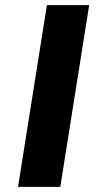

<svg xmlns="http://www.w3.org/2000/svg" viewBox="-20 -725 385 745"><path d="M50 0 162 -705H326L214 0Z"/></svg>

Font: Nunito Sans 7pt ExtraBold
Style: Italic
Weight: 800
Italic angle: -9°
Designer: Vernon Adams
Foundry: Vernon Adams
Version: Version 3.101;gftools[0.9.27]